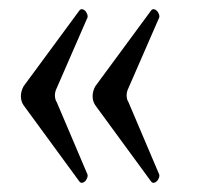

<svg xmlns="http://www.w3.org/2000/svg" viewBox="-20 -424 441 423"><path d="M155 -24 32 -192Q26 -201 26 -212Q26 -223 32 -234L155 -401Q160 -407 168 -400Q174 -392 173 -386L105 -230Q101 -222 101 -214Q101 -205 105 -199L173 -39Q174 -33 168 -25Q160 -18 155 -24ZM313 -24 190 -192Q184 -201 184 -212Q184 -223 190 -234L313 -401Q318 -407 326 -400Q332 -392 331 -386L263 -230Q259 -222 259 -214Q259 -205 263 -199L331 -39Q332 -33 326 -25Q318 -18 313 -24Z"/></svg>

Font: Junicode Two Beta Condensed Medium
Style: Regular
Weight: 500
Width: 3
Designer: Peter S. Baker
Foundry: Briery Creek Software
Version: Version 1.053; ttfautohint (v1.8.4)